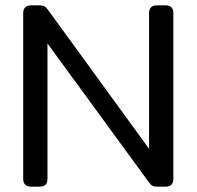

<svg xmlns="http://www.w3.org/2000/svg" viewBox="-20 -700 737 720"><path d="M67 -30V-650Q67 -680 98 -680H128Q140 -680 146.5 -676.5Q153 -673 160 -663L539 -142V-650Q539 -680 569 -680H600Q616 -680 623 -672.5Q630 -665 630 -650V-30Q630 -15 623 -7.5Q616 0 600 0H569Q558 0 551.5 -3.5Q545 -7 538 -17L158 -537V-30Q158 -15 151 -7.5Q144 0 128 0H97Q67 0 67 -30Z"/></svg>

Font: Mitr Light
Style: Regular
Weight: 300
Designer: Thanarat Vachiruckul
Foundry: Cadson Demak
Version: Version 1.003